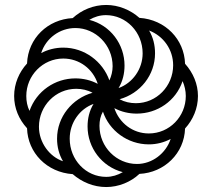

<svg xmlns="http://www.w3.org/2000/svg" viewBox="-20 -744 855 774"><path d="M408 10C458 10 507 -10 542 -43C643 -48 723 -126 726 -226C758 -261 778 -307 778 -357C778 -405 759 -450 726 -487C723 -585 647 -665 542 -672C506 -704 458 -724 408 -724C357 -724 309 -704 273 -671C173 -666 93 -590 89 -488C57 -453 37 -407 37 -357C37 -308 56 -263 89 -227C92 -128 169 -49 273 -42C310 -10 357 10 408 10ZM458 -389C475 -417 482 -448 482 -480C482 -565 426 -642 340 -664C360 -676 383 -683 407 -683C489 -683 555 -614 555 -529C555 -465 514 -409 458 -389ZM421 -420C394 -496 321 -552 235 -552C203 -552 172 -544 146 -530C165 -590 221 -631 284 -631C365 -631 434 -563 434 -477C434 -457 429 -437 421 -420ZM528 -328C505 -328 482 -333 462 -344C545 -367 605 -441 605 -529C605 -563 597 -594 581 -621C639 -599 678 -544 678 -481C678 -397 611 -328 528 -328ZM99 -297C90 -315 86 -336 86 -357C86 -440 153 -508 235 -508C300 -508 355 -466 374 -406C346 -421 315 -428 284 -428C202 -428 127 -377 99 -297ZM580 -206C515 -206 461 -248 441 -308C469 -293 500 -286 531 -286C614 -286 689 -337 716 -417C724 -399 729 -378 729 -357C729 -274 663 -206 580 -206ZM234 -94C180 -112 137 -169 137 -233C137 -317 204 -386 287 -386C310 -386 333 -381 353 -370C271 -347 210 -273 210 -185C210 -152 218 -121 234 -94ZM408 -31C326 -31 261 -100 261 -185C261 -249 301 -305 357 -325C340 -297 333 -266 333 -234C333 -149 390 -72 475 -50C454 -38 432 -31 408 -31ZM532 -83C450 -83 381 -151 381 -237C381 -257 385 -277 395 -294C420 -218 494 -162 580 -162C612 -162 642 -170 668 -184C649 -126 594 -83 532 -83Z"/></svg>

Font: Noto Sans Armenian Condensed Medium
Style: Regular
Weight: 500
Width: 3
Designer: Monotype Design Team
Foundry: Monotype Imaging Inc.
Version: Version 2.008